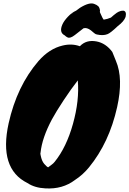

<svg xmlns="http://www.w3.org/2000/svg" viewBox="-20 -1016 750 1113"><path d="M203 -662Q266 -734 343 -752Q396 -765 443 -748Q480 -787 539 -776Q593 -766 631 -715Q633 -708 639.5 -694Q646 -680 652 -663Q696 -561 659 -395Q613 -189 496 -46Q460 -2 415 27Q343 82 243 76Q181 73 139 45Q-28 -38 30 -301Q78 -517 203 -662ZM215 -131 214 -125 216 -114Q222 -83 236 -66.5Q250 -50 259 -46Q269 -54 279 -61Q289 -68 297 -78Q365 -162 403 -298Q441 -434 431 -550Q392 -500 349 -435Q306 -370 281 -324Q224 -217 215 -131ZM342 -875Q351 -895 373.5 -919Q396 -943 421 -954L444 -971Q499 -1005 527 -993Q541 -988 549.5 -980Q558 -972 560 -952Q557 -948 561 -941Q565 -934 569.5 -922.5Q574 -911 581 -902Q602 -905 623 -914Q631 -921 639 -928Q647 -935 656.5 -941.5Q666 -948 677 -951.5Q688 -955 696 -954Q715 -950 708 -918Q699 -892 663 -865Q620 -824 603 -818Q578 -808 542 -816Q534 -817 525.5 -824.5Q517 -832 507 -840Q483 -858 464 -852Q452 -843 439 -832.5Q426 -822 414 -813Q387 -792 372 -799Q363 -803 355 -811Q321 -828 342 -875ZM395 -937Q392 -934 395.5 -936.5Q399 -939 406 -943Z"/></svg>

Font: Knewave
Style: Regular
Weight: 400
Designer: Tyler Finck
Foundry: Tyler Finck
Version: Version 1.001